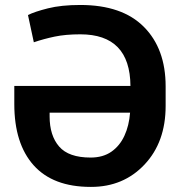

<svg xmlns="http://www.w3.org/2000/svg" viewBox="-20 -741 734 772"><path d="M346.5 10.5H344.5Q193 10.5 115.2 -76.5Q37.5 -163.5 37.5 -322.5V-395.5H504.5Q503 -603 303 -603Q244 -603 199.8 -593.8Q155.5 -584.5 116 -571L92.5 -680.5Q119 -694 172.8 -707.5Q226.5 -721 303 -721Q471 -721 558.5 -633Q646 -545 646 -394V-315Q646 -169.5 561.2 -79.5Q476.5 10.5 346.5 10.5ZM344.5 -107.5Q394 -107.5 427.8 -131Q461.5 -154.5 480.2 -195Q499 -235.5 503 -288H179.5V-273Q179.5 -196 217.8 -151.8Q256 -107.5 344.5 -107.5Z"/></svg>

Font: Roberto Sans
Style: Bold
Weight: 700
Designer: Google (font) & Cristiano Sobral (main changes)
Version: Version 1.000;October 12, 2021;FontCreator 14.0.0.2814 64-bi